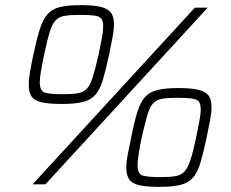

<svg xmlns="http://www.w3.org/2000/svg" viewBox="-20 -718 899 748"><path d="M107 0 739 -688H789L157 0ZM221 -313Q173 -313 144 -319Q115 -325 103.5 -341.5Q92 -358 92 -387Q92 -409 97 -438Q102 -467 110 -505Q123 -566 135 -604Q147 -642 165 -662.5Q183 -683 213.5 -690.5Q244 -698 295 -698Q343 -698 371 -691.5Q399 -685 411.5 -669.5Q424 -654 424 -623Q424 -602 418.5 -573Q413 -544 405 -505Q392 -444 380.5 -406Q369 -368 351 -348Q333 -328 302.5 -320.5Q272 -313 221 -313ZM224 -351Q260 -351 282 -354.5Q304 -358 317.5 -371.5Q331 -385 341 -416.5Q351 -448 364 -505Q372 -544 377 -570.5Q382 -597 382 -614Q382 -637 374 -646Q366 -655 346 -657.5Q326 -660 291 -660Q255 -660 233 -656.5Q211 -653 197.5 -639.5Q184 -626 174 -594.5Q164 -563 152 -505Q144 -467 139.5 -440.5Q135 -414 135 -397Q135 -363 155.5 -357Q176 -351 224 -351ZM601 10Q553 10 524.5 4Q496 -2 484 -18.5Q472 -35 472 -65Q472 -86 477.5 -115Q483 -144 491 -182Q503 -243 515 -281.5Q527 -320 545 -340Q563 -360 594 -367.5Q625 -375 675 -375Q723 -375 751.5 -368.5Q780 -362 792 -346.5Q804 -331 804 -300Q804 -279 798.5 -250Q793 -221 785 -182Q772 -121 760.5 -83Q749 -45 731 -25Q713 -5 682.5 2.5Q652 10 601 10ZM604 -28Q640 -28 662 -31.5Q684 -35 697.5 -48.5Q711 -62 721.5 -93.5Q732 -125 744 -182Q752 -221 757 -247.5Q762 -274 762 -291Q762 -314 754 -323Q746 -332 726 -334.5Q706 -337 671 -337Q635 -337 613 -333.5Q591 -330 577.5 -316.5Q564 -303 554.5 -271Q545 -239 532 -182Q524 -144 520 -117.5Q516 -91 516 -74Q516 -40 536.5 -34Q557 -28 604 -28Z"/></svg>

Font: Saira SemiExpanded ExtraLight
Style: Italic
Weight: 250
Width: 6
Italic angle: -12°
Designer: Hector Gatti with collaboration of the Omnibus-Type team
Foundry: Omnibus-Type
Version: Version 1.101